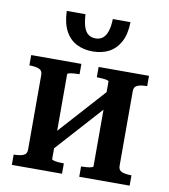

<svg xmlns="http://www.w3.org/2000/svg" viewBox="-83 -807 773 878"><g transform="rotate(10 304.0 -368.5)"><path d="M92 -81V-428Q92 -449 75.5 -455.5Q59 -462 32 -462H31V-510H264V-462H261Q251 -462 238.5 -461Q226 -460 217 -458Q208 -456 208 -452V-58Q208 -55 217 -52.5Q226 -50 238.5 -49Q251 -48 261 -48H264V0H31V-48H32Q59 -48 75.5 -54.5Q92 -61 92 -81ZM400 -58V-452Q400 -456 391 -458Q382 -460 369.5 -461Q357 -462 347 -462H344V-510H578V-462H576Q550 -462 533.5 -455.5Q517 -449 517 -429V-81Q517 -61 533.5 -54.5Q550 -48 576 -48H578V0H344V-48H347Q357 -48 369.5 -49Q382 -50 391 -52.5Q400 -55 400 -58ZM197 -96 158 -134 410 -414 449 -376ZM304 -575Q262 -575 229 -592Q196 -609 177 -645Q158 -681 156 -737H243Q245 -701 252.5 -678.5Q260 -656 274 -646Q288 -636 307 -636Q326 -636 339.5 -646Q353 -656 361 -678.5Q369 -701 370 -737H452Q451 -681 431.5 -645Q412 -609 379.5 -592Q347 -575 304 -575Z"/></g></svg>

Font: Roboto Serif 28pt Condensed Medium
Style: Regular
Weight: 500
Width: 3
Designer: Greg Gazdowicz
Foundry: Commercial Type
Version: Version 1.008